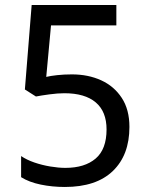

<svg xmlns="http://www.w3.org/2000/svg" viewBox="-20 -734 591 764"><path d="M238 10Q188 10 142 0.5Q96 -9 64 -29V-113Q86 -98 116.5 -87.5Q147 -77 180 -71.5Q213 -66 240 -66Q317 -66 360.5 -103Q404 -140 404 -219Q404 -290 361 -326.5Q318 -363 236 -363Q210 -363 176.5 -358.5Q143 -354 123 -350L79 -378L106 -714H443V-633H183L164 -428Q180 -432 207.5 -435Q235 -438 266 -438Q331 -438 382.5 -414.5Q434 -391 464.5 -344.5Q495 -298 495 -229Q495 -117 429 -53.5Q363 10 238 10Z"/></svg>

Font: lkannada05
Style: Book
Weight: 400
Designer: Jelle Bosma - Monotype Design Team
Foundry: Monotype Imaging Inc.
Version: Version 2.003